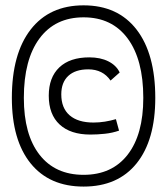

<svg xmlns="http://www.w3.org/2000/svg" viewBox="-20 -706 626 719"><path d="M293 -7.3Q165 -7.3 94.7 -94.2Q24.4 -181.2 24.4 -339.4Q24.4 -504.4 94.7 -595.2Q165 -686 293 -686Q421.4 -686 491.5 -595.2Q561.5 -504.4 561.5 -339.4Q561.5 -181.2 491.5 -94.2Q421.4 -7.3 293 -7.3ZM293 -51.3Q399.4 -51.3 458 -126.7Q516.6 -202.1 516.6 -339.4Q516.6 -482.9 458 -562Q399.4 -641.1 293 -641.1Q186.5 -641.1 127.9 -562Q69.3 -482.9 69.3 -339.4Q69.3 -202.1 127.9 -126.7Q186.5 -51.3 293 -51.3ZM318.4 -202.1Q244.1 -202.1 203.4 -239.7Q162.6 -277.3 162.6 -347.7Q162.6 -416 202.1 -453.6Q241.7 -491.2 314.5 -491.2Q356 -491.2 385.7 -476.3Q415.5 -461.4 428.2 -434.6L394 -404.3Q365.2 -446.3 310.5 -446.3Q262.2 -446.3 235.8 -421.9Q209.5 -397.5 209.5 -352.5Q209.5 -301.3 240.7 -274.2Q272 -247.1 330.1 -247.1Q351.6 -247.1 372.8 -250.5Q394 -253.9 414.1 -259.8L425.8 -216.8Q400.4 -208 372.8 -205.1Q345.2 -202.1 318.4 -202.1Z"/></svg>

Font: Caskaydia Cove ExtraLight
Style: Regular
Weight: 200
Monospace: yes
Designer: Aaron Bell
Foundry: Saja Typeworks
Version: Version 4.300; ttfautohint (v1.8.3)